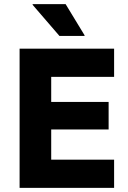

<svg xmlns="http://www.w3.org/2000/svg" viewBox="-20 -911 623 931"><path d="M533.3 0H75V-675H533.3V-538.3H228.3V-416.7H506.7V-283.3H228.3V-136.7H533.3ZM268.3 -736.7 138.3 -887.5V-890.8H298.3L390 -740V-736.7Z"/></svg>

Font: Funnel Sans Light ExtraBold
Style: Regular
Weight: 800
Version: Version 1.000